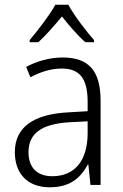

<svg xmlns="http://www.w3.org/2000/svg" viewBox="-20 -785 523 815"><path d="M270 -765H215C191 -721 140 -655 106 -615V-606H143C175 -635 212 -678 243 -715C273 -677 309 -635 342 -606H379V-615C347 -651 294 -720 270 -765ZM246 -541C190 -541 136 -525 91 -501L109 -457C154 -481 198 -494 242 -494C316 -494 352 -455 352 -352V-313L268 -308C122 -300 43 -245 43 -139C43 -49 96 10 191 10C278 10 322 -30 353 -87H355L364 0H407V-358C407 -485 356 -541 246 -541ZM274 -266 352 -270V-217C351 -105 299 -37 202 -37C139 -37 101 -72 101 -139C101 -219 157 -259 274 -266Z"/></svg>

Font: Noto Sans SemiCondensed Light
Style: Regular
Weight: 300
Width: 4
Designer: Monotype Design Team
Foundry: Monotype Imaging Inc.
Version: Version 2.013